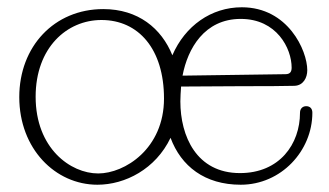

<svg xmlns="http://www.w3.org/2000/svg" viewBox="-20 -497 905 528"><path d="M478 -259C515 -259 617 -260 649 -260C702 -260 756 -260 790 -261C814 -262 825 -283 825 -304C825 -358 772 -477 645 -477C561 -477 489 -426 454 -345C424 -419 360 -472 264 -472C129 -472 33 -369 33 -230C33 -88 132 11 248 11C324 11 408 -32 449 -118C478 -40 543 11 642 11C753 11 839 -82 839 -187C839 -198 833 -205 822 -205C812 -205 805 -198 805 -187C805 -101 749 -21 640 -21C520 -21 476 -123 476 -218C476 -230 477 -245 478 -259ZM259 -442C361 -442 431 -362 431 -226C431 -88 323 -20 250 -20C174 -20 78 -89 78 -231C78 -366 164 -442 259 -442ZM482 -289C496 -363 542 -445 642 -445C741 -445 782 -364 782 -311C782 -300 778 -293 765 -293Z"/></svg>

Font: Life Savers
Style: Regular
Weight: 400
Designer: Pablo Impallari, Rodrigo Fuenzalida, Brenda Gallo
Foundry: Pablo Impallari, Rodrigo Fuenzalida, Brenda Gallo
Version: Version 3.000